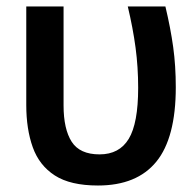

<svg xmlns="http://www.w3.org/2000/svg" viewBox="-20 -563 603 592"><path d="M282 9Q197 9 149 -22Q101 -53 81 -109Q61 -165 61 -239V-543H176V-238Q176 -165 201 -126Q226 -87 287 -87Q348 -87 377 -135Q406 -183 406 -292Q406 -356 398 -416Q390 -476 374 -543H490Q506 -476 514 -418Q522 -360 522 -294Q522 -138 462 -64.5Q402 9 282 9Z"/></svg>

Font: Noto Sans Mono SemiCondensed SemiBold
Style: Regular
Weight: 600
Width: 4
Designer: Monotype Design Team
Foundry: Monotype Imaging Inc.
Version: Version 2.014; ttfautohint (v1.8.4.7-5d5b)